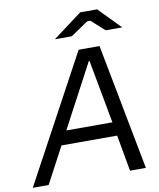

<svg xmlns="http://www.w3.org/2000/svg" viewBox="-138 -975 870 1050"><g transform="rotate(-10 297.0 -450.0)"><path d="M-42 0H46L153 -201H462L498 0H586L452 -700H336ZM218 -779H312L409 -845H427L500 -779H592L474 -900H380ZM193 -277 380 -629H384L449 -277Z"/></g></svg>

Font: Fixel Display 20240404
Style: Italic
Weight: 400
Italic angle: -10°
Designer: AlfaBravo + MacPaw
Foundry: Kyrylo Tkachov, Marchela Mozhyna, Serhii Makarenko, Maria Weinstein, Zakhar Kryvoshyya
Version: Version 1.211;Glyphs 3.2 (3225)